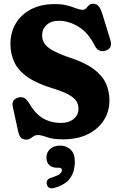

<svg xmlns="http://www.w3.org/2000/svg" viewBox="-20 -734 644 1030"><path d="M318 13.5Q264 13.5 232.2 2Q200.5 -9.5 184 -9.5Q170 -9.5 160.5 -3.2Q151 3 142.2 9Q133.5 15 121 15Q102 15 92 4.2Q82 -6.5 77 -30.5L48.5 -162Q41 -200 77.5 -210.5Q95.5 -215.5 109 -209Q122.5 -202.5 136 -181Q168 -124.5 210.5 -99.5Q253 -74.5 305.5 -74.5Q349 -74.5 374.8 -95.5Q400.5 -116.5 401 -150Q401 -172.5 390.5 -190.2Q380 -208 351.5 -224.5Q323 -241 267.5 -258.5Q179 -285 128.5 -320.2Q78 -355.5 57 -400.2Q36 -445 36 -499Q36 -560.5 65 -608.8Q94 -657 147 -684.5Q200 -712 272.5 -712Q313 -712 341 -704.5Q369 -697 388.5 -689.2Q408 -681.5 422.5 -681.5Q435 -681.5 442 -689.5Q449 -697.5 456.8 -705.8Q464.5 -714 479.5 -714Q497.5 -714 508.8 -701Q520 -688 530.5 -654.5L572 -519.5Q586.5 -473 543.5 -461.5Q507 -451.5 487.5 -490.5Q453.5 -558.5 401.5 -590.5Q349.5 -622.5 295 -622.5Q254 -622.5 230 -600.2Q206 -578 206 -544.5Q206 -520.5 218.2 -501.2Q230.5 -482 261.5 -464.2Q292.5 -446.5 348 -427Q432.5 -400 480.2 -365.2Q528 -330.5 547.5 -288Q567 -245.5 567 -194.5Q567 -136.5 537.2 -89.2Q507.5 -42 451.8 -14.2Q396 13.5 318 13.5ZM287 166Q258.5 166 243.8 151Q229 136 229 111Q229 82.5 250 64.8Q271 47 301.5 47Q336.5 47 359 68.8Q381.5 90.5 381.5 133Q381.5 185 356.8 221Q332 257 270.5 274.5Q254 279 243.8 273.2Q233.5 267.5 231 254.5Q225.5 228 255.5 219Q290.5 208 301.2 198.8Q312 189.5 312 178.5Q312 166 296.5 166Z"/></svg>

Font: Fraunces 72pt SuperSoft
Style: Bold
Weight: 700
Version: Version 1.000;[0bf87f6ff]